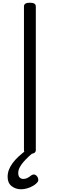

<svg xmlns="http://www.w3.org/2000/svg" viewBox="-20 -1116 439 1410"><path d="M199 14Q178 14 167 7Q156 0 156 -14V-1069Q156 -1083 167 -1089.5Q178 -1096 199 -1096Q221 -1096 232 -1089.5Q243 -1083 243 -1069V-14Q243 0 232 7Q221 14 199 14ZM135 274Q95 274 65.5 251Q36 228 36 183Q36 155 45.5 130.5Q55 106 72.5 82Q90 58 116 34Q142 10 176 -16L238 -17V-8Q215 11 193 31.5Q171 52 153 72.5Q135 93 124.5 113.5Q114 134 114 154Q114 177 124.5 187.5Q135 198 151 198Q166 198 179 192Q192 186 211 171Q218 166 228 165.5Q238 165 248 174Q258 184 260.5 197Q263 210 258 218Q246 235 224 248Q202 261 178.5 267.5Q155 274 135 274Z"/></svg>

Font: Playwrite PT
Style: Regular
Weight: 400
Designer: Veronika Burian, José Scaglione
Foundry: TypeTogether
Version: Version 1.002